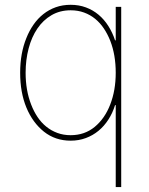

<svg xmlns="http://www.w3.org/2000/svg" viewBox="-20 -574 618 799"><path d="M461.6 204.5V-136.4H458.8Q448.5 -103.3 430.9 -76.2Q413.4 -49 389.9 -29.7Q366.5 -10.3 337.2 0.5Q307.9 11.4 274.1 11.4Q210.2 11.4 163 -25.9Q115.8 -63.6 89.8 -126.4Q63.9 -189.3 63.9 -271.3Q63.9 -352.3 89.8 -415.8Q101.9 -446.4 119.7 -471.8Q137.4 -497.2 160.5 -515.4Q183.6 -533.7 212 -543.9Q240.4 -554 274.1 -554Q308.6 -554 337.7 -543.1Q366.8 -532.3 390.3 -512.6Q413.7 -492.9 430.9 -465.7Q448.2 -438.6 458.8 -406.2H461.6V-545.5H484.4V204.5ZM373.9 -45.8Q416.5 -81 438.9 -139.6Q461.6 -198.2 461.6 -271.3Q461.6 -345.5 438.9 -404.1Q427.9 -431.8 412.3 -455.3Q396.7 -478.7 376.1 -495.6Q355.5 -512.4 329.9 -521.8Q304.3 -531.2 274.1 -531.2Q229.4 -531.2 194.4 -510.8Q159.4 -490.4 135.5 -455.1Q111.5 -419.7 99.1 -372.3Q86.6 -324.9 86.6 -271.3Q86.6 -197.8 109.7 -138.8Q120.4 -110.8 136 -87.4Q151.6 -63.9 172.4 -47.1Q193.2 -30.2 218.8 -20.8Q244.3 -11.4 274.1 -11.4Q332 -11.4 373.9 -45.8Z"/></svg>

Font: Linik Sans Thin
Style: Regular
Weight: 100
Designer: Fonts by Rasmus Andersson / Changes by Cristiano Sobral with parts from Marc Monis
Foundry: rsms
Version: Version 3.020; ttfautohint (v1.6)